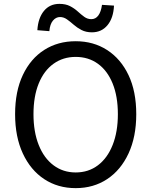

<svg xmlns="http://www.w3.org/2000/svg" viewBox="-20 -959 782 992"><path d="M371 13Q279 13 208.5 -33.5Q138 -80 98 -166Q58 -252 58 -369Q58 -487 98 -571.5Q138 -656 208.5 -701Q279 -746 371 -746Q463 -746 533.5 -700.5Q604 -655 644 -571Q684 -487 684 -369Q684 -252 644 -166Q604 -80 533.5 -33.5Q463 13 371 13ZM371 -68Q437 -68 486 -105Q535 -142 562 -210Q589 -278 589 -369Q589 -461 562 -527.5Q535 -594 486 -629.5Q437 -665 371 -665Q306 -665 256.5 -629.5Q207 -594 180 -527.5Q153 -461 153 -369Q153 -278 180 -210Q207 -142 256.5 -105Q306 -68 371 -68ZM455 -792Q424 -792 401 -804Q378 -816 360.5 -831.5Q343 -847 326 -859Q309 -871 290 -871Q269 -871 253.5 -852.5Q238 -834 235 -798L173 -803Q177 -866 207 -902.5Q237 -939 287 -939Q319 -939 341.5 -927.5Q364 -916 381.5 -900Q399 -884 415.5 -872Q432 -860 452 -860Q474 -860 488 -879Q502 -898 507 -934L569 -930Q566 -866 535.5 -829Q505 -792 455 -792Z"/></svg>

Font: Noto Sans TC Thin
Style: Regular
Weight: 400
Version: Version 2.004-H2;hotconv 1.0.118;makeotfexe 2.5.65603